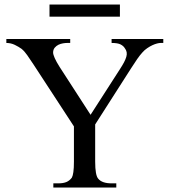

<svg xmlns="http://www.w3.org/2000/svg" viewBox="-20 -836 763 856"><path d="M695.8 -644.5Q689.9 -644.5 680.2 -642.1Q670.4 -639.6 659.4 -634.5Q648.4 -629.4 636.5 -621.3Q624.5 -613.3 614.3 -601.6Q604 -590.3 592 -573.2Q580.1 -556.2 564.9 -532.2L404.3 -281.2V-115.7Q404.3 -53.2 418.5 -38.6Q435.5 -18.6 477.5 -18.6H498.5V0H217.8V-18.6H240.7Q261.7 -18.6 275.9 -24.4Q290 -30.3 300.3 -43.9Q304.7 -51.8 307.1 -69.1Q309.6 -86.4 309.6 -115.7V-272.5L128.9 -549.3Q112.8 -573.2 101.3 -590.1Q89.8 -606.9 76.2 -618.2Q63.5 -627.4 45.9 -636Q28.3 -644.5 8.3 -644.5V-662.1H293V-644.5H278.3Q271.5 -644.5 261 -642.8Q250.5 -641.1 240.7 -636.5Q231 -631.8 223.9 -623.3Q216.8 -614.7 216.8 -601.6Q216.8 -593.3 223.9 -577.1Q231 -561 246.1 -537.1L383.8 -324.2L515.1 -528.3Q525.9 -544.9 533 -558.3Q540 -571.8 543.2 -582.8Q546.4 -593.8 544.7 -603.3Q543 -612.8 536.1 -621.6Q530.3 -631.3 517.6 -637.9Q504.9 -644.5 477.5 -644.5V-662.1H708V-644.5ZM200.7 -761.7V-815.9H514.6V-761.7Z"/></svg>

Font: Doulos SIL Phon
Style: Regular
Weight: 400
Designer: Walt Agee, Victor Gaultney, Peter Martin, Debbi Hosken, Becca Hirsbrunner
Foundry: SIL International
Version: Version 5.000